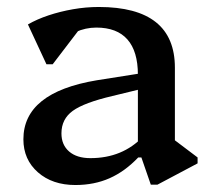

<svg xmlns="http://www.w3.org/2000/svg" viewBox="-20 -517 605 550"><path d="M412 12 385 -66H375V-303Q375 -370 345 -404Q315 -438 256 -438Q225 -438 196.5 -425Q168 -412 150 -390L155 -473H238L131 -333H113L60 -447Q86 -462 119 -473Q152 -484 189 -490.5Q226 -497 263 -497Q372 -497 426.5 -453.5Q481 -410 481 -323V-85L440 -146L546 -66V-49L431 12ZM196 13Q130 13 88.5 -23.5Q47 -60 47 -118Q47 -252 257 -287L409 -311V-268L302 -242Q221 -223 188.5 -199.5Q156 -176 156 -135Q156 -102 178 -83Q200 -64 239 -64Q331 -64 390 -126V-66H376Q338 -26 294 -6.5Q250 13 196 13Z"/></svg>

Font: Platypi Light
Style: Regular
Weight: 400
Version: Version 1.200